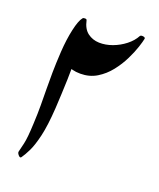

<svg xmlns="http://www.w3.org/2000/svg" viewBox="-132 -778 711 861"><g transform="rotate(20 224.0 -347.5)"><path d="M148.4 -552.7Q150.9 -470.2 148.4 -398.2Q146 -326.2 142.1 -259.3Q136.7 -175.3 124.8 -124.3Q112.8 -73.2 98.9 -44.9Q85 -16.6 73.7 -1Q68.8 5.9 60.3 -3.7Q51.8 -13.2 53.2 -20Q56.6 -33.7 63.5 -62.7Q70.3 -91.8 73.2 -161.1Q75.7 -210.4 75.4 -249.5Q75.2 -288.6 74.7 -325.7Q74.2 -362.8 74.7 -405.5Q75.2 -448.2 78.6 -505.4Q82.5 -566.4 93.3 -614.5Q104 -662.6 117.7 -679.2Q121.1 -683.6 129.4 -683.1Q137.7 -682.6 138.2 -677.2Q140.1 -666.5 143.6 -637.5Q147 -608.4 148.4 -552.7ZM193.4 -442.9Q149.9 -442.9 127.7 -460.7Q105.5 -478.5 98.9 -506.1Q92.3 -533.7 95.7 -564.2Q99.1 -594.7 107.2 -621.3Q115.2 -647.9 121.6 -662.6Q123 -667 130.4 -673.8Q137.7 -680.7 138.2 -677.2Q146.5 -638.7 169.9 -621.1Q193.4 -603.5 224.4 -602.5Q255.4 -601.6 287.4 -613.3Q319.3 -625 346.2 -646Q373 -667 386.7 -692.9Q390.1 -698.2 401.1 -696.8Q412.1 -695.3 411.1 -688.5Q408.7 -675.3 399.4 -646.7Q390.1 -618.2 373 -583.5Q356 -548.8 330.6 -516.6Q305.2 -484.4 271 -463.6Q236.8 -442.9 193.4 -442.9Z"/></g></svg>

Font: Awami Nastaliq
Style: Regular
Weight: 400
Designer: Peter Martin, SIL International
Foundry: SIL International
Version: Version 3.100